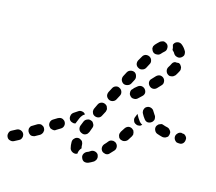

<svg xmlns="http://www.w3.org/2000/svg" viewBox="-97 -663 899 800"><g transform="rotate(15 352.5 -263.0)"><path d="M377 0Q378 -4 377 -8Q376 -13 374 -17Q369 -24 360 -26Q350 -28 343 -23Q335 -17 328 -15Q324 -13 321 -10Q318 -7 316 -3Q314 1 314 6Q314 10 316 14Q319 23 327 27Q336 30 345 27Q355 23 368 15Q371 12 374 8Q376 5 377 0ZM53 -3Q55 -7 54 -12Q54 -16 52 -20Q48 -28 39 -31Q30 -34 22 -30L3 -20Q-6 -16 -8 -7Q-11 2 -7 10Q-3 19 6 21Q15 24 23 20L42 10Q46 8 49 5Q52 1 53 -3ZM270 1Q266 -1 263 -5Q260 -8 259 -13Q256 -24 256 -39Q256 -49 263 -55Q269 -62 279 -62Q283 -62 287 -60Q291 -58 295 -55Q298 -52 299 -48Q301 -44 301 -39Q301 -30 303 -24Q298 -19 295 -12Q292 -5 292 2Q290 2 289 3Q288 3 287 4Q282 5 278 4Q273 3 270 1ZM132 -48Q133 -52 133 -57Q132 -61 130 -65Q128 -69 124 -72Q121 -74 116 -76Q112 -77 108 -76Q103 -75 99 -73L81 -62Q77 -60 74 -57Q72 -53 70 -49Q69 -44 70 -40Q70 -36 73 -32Q75 -28 79 -25Q82 -22 86 -21Q91 -20 95 -21Q100 -21 104 -24L122 -34Q126 -37 128 -40Q131 -44 132 -48ZM435 -83Q432 -86 427 -87Q423 -89 419 -88Q414 -88 410 -86Q406 -84 403 -80Q397 -72 390 -65Q384 -58 384 -49Q384 -40 391 -33Q394 -30 399 -29Q403 -27 407 -27Q412 -27 416 -29Q420 -31 423 -35Q430 -43 438 -51Q444 -58 443 -68Q442 -77 435 -83ZM206 -113Q204 -117 200 -119Q197 -122 192 -123Q188 -124 183 -123Q179 -122 175 -120L157 -109Q149 -104 147 -95Q145 -85 150 -78Q153 -74 156 -71Q160 -69 164 -68Q169 -67 173 -67Q178 -68 181 -71L199 -82Q207 -87 209 -96Q211 -105 206 -113ZM288 -85Q292 -83 296 -83Q301 -83 305 -85Q309 -87 312 -90Q315 -94 317 -98Q320 -107 324 -117Q326 -121 326 -126Q326 -130 324 -134Q322 -138 319 -142Q316 -145 312 -146Q303 -150 295 -146Q286 -143 282 -134Q278 -123 274 -114Q271 -105 275 -96Q279 -88 288 -85ZM495 -144Q494 -148 492 -152Q489 -155 485 -158Q477 -163 468 -161Q459 -158 454 -150Q449 -142 443 -133Q441 -129 440 -125Q439 -121 440 -116Q441 -112 443 -108Q446 -104 449 -102Q453 -100 458 -99Q462 -98 466 -99Q471 -100 474 -102Q478 -104 481 -108Q487 -117 493 -127Q495 -131 496 -135Q496 -139 495 -144ZM280 -164Q275 -172 266 -173Q257 -175 250 -170L232 -158Q224 -152 223 -143Q221 -134 226 -126Q230 -120 238 -118Q245 -115 252 -118Q253 -120 253 -121Q257 -131 262 -143Q265 -150 271 -157Q275 -161 280 -164ZM713 -171Q714 -175 712 -180Q710 -184 707 -187Q704 -190 700 -192Q696 -193 691 -193L689 -194Q679 -194 673 -187Q666 -180 666 -171Q666 -167 668 -162Q670 -158 673 -155Q676 -152 680 -150Q684 -149 689 -149H691Q700 -148 707 -155Q713 -162 713 -171ZM632 -160Q636 -162 639 -165Q641 -169 642 -173Q643 -178 643 -182Q642 -187 640 -190Q637 -194 634 -197Q630 -200 626 -201Q616 -203 608 -206Q604 -208 599 -208Q595 -207 591 -205Q587 -204 584 -200Q581 -197 579 -193Q576 -184 580 -176Q584 -167 592 -164Q603 -160 615 -157Q619 -156 624 -157Q628 -157 632 -160ZM310 -181Q311 -177 314 -173Q317 -170 321 -168Q330 -164 339 -167Q347 -170 351 -179L361 -198Q362 -202 363 -207Q363 -211 361 -215Q360 -220 357 -223Q354 -226 350 -228Q341 -232 333 -229Q324 -226 320 -217L311 -198Q309 -194 309 -190Q308 -185 310 -181ZM522 -184Q520 -182 518 -181Q516 -179 514 -178Q510 -177 505 -177Q501 -177 497 -179Q492 -181 489 -184Q486 -187 485 -191Q483 -195 483 -200Q483 -204 485 -208Q488 -216 491 -223Q491 -222 492 -221Q499 -207 509 -194Q514 -188 522 -184ZM558 -206Q561 -208 563 -212Q566 -216 566 -221Q566 -225 565 -229Q564 -234 561 -237Q556 -244 552 -251Q548 -259 539 -262Q530 -265 522 -261Q518 -259 515 -256Q512 -252 511 -248Q509 -244 510 -239Q510 -235 512 -231Q518 -219 526 -209Q532 -201 541 -200Q551 -200 558 -206ZM361 -249Q369 -245 378 -248Q387 -251 391 -259L401 -278Q405 -286 402 -295Q399 -304 391 -308Q383 -313 374 -310Q365 -307 361 -299L351 -280Q347 -271 349 -263Q352 -254 361 -249ZM493 -331Q487 -338 477 -339Q468 -339 461 -333Q455 -328 449 -323Q446 -318 442 -315Q441 -314 441 -314Q437 -308 438 -300Q438 -293 443 -288Q449 -280 458 -280Q468 -279 475 -285Q483 -292 491 -300Q498 -306 499 -315Q499 -324 493 -331ZM402 -329Q410 -325 419 -328Q428 -330 433 -338L443 -357Q447 -365 444 -374Q442 -383 434 -388Q425 -392 416 -389Q408 -387 403 -379L393 -360Q389 -352 391 -343Q394 -334 402 -329ZM556 -396Q549 -402 540 -402Q531 -401 524 -394Q517 -387 510 -379Q503 -373 503 -363Q504 -354 510 -348Q517 -341 526 -341Q535 -341 542 -348Q550 -356 557 -364Q564 -371 563 -380Q563 -389 556 -396ZM445 -409Q453 -404 462 -407Q471 -409 476 -417L486 -436Q491 -444 488 -453Q486 -462 477 -467Q469 -471 460 -469Q451 -466 447 -458L436 -439Q432 -431 434 -422Q437 -413 445 -409ZM616 -458Q614 -462 611 -466Q609 -469 605 -471Q604 -471 603 -472Q603 -472 602 -472Q601 -472 600 -472Q593 -471 586 -472Q582 -470 579 -468Q576 -465 574 -461Q571 -454 565 -445Q560 -437 562 -428Q564 -419 571 -414Q575 -411 580 -410Q584 -410 588 -411Q593 -412 596 -414Q600 -417 603 -420Q610 -431 615 -441Q617 -445 617 -449Q617 -454 616 -458ZM480 -503Q481 -499 483 -495Q485 -491 488 -488Q495 -482 504 -483Q514 -483 520 -490Q526 -497 533 -503Q540 -509 540 -518Q541 -528 535 -535Q532 -538 528 -540Q524 -542 520 -543Q515 -543 511 -541Q507 -540 503 -537Q494 -529 486 -520Q483 -516 481 -512Q480 -508 480 -503ZM593 -551Q605 -542 613 -528Q616 -524 616 -519Q617 -515 616 -510Q615 -506 612 -503Q609 -499 605 -497Q597 -492 588 -495Q579 -497 574 -505Q571 -511 567 -514Q566 -515 565 -516Q564 -517 563 -518Q563 -527 560 -535Q560 -537 559 -539Q559 -541 560 -542Q561 -544 562 -546Q567 -553 577 -555Q586 -556 593 -551Z"/></g></svg>

Font: FRB American Cursive Guidelines Arrows Dashed Extrabold
Style: Bold Italic
Weight: 800
Italic angle: -25°
Version: Version 2.0;Modular Font Editor K font №1